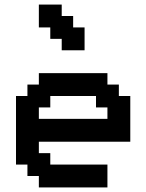

<svg xmlns="http://www.w3.org/2000/svg" viewBox="-20 -820 640 840"><path d="M450 0V-100H200V-150H150V-200H550V-400H500V-450H450V-500H150V-450H100V-400H50V-100H100V-50H150V0ZM150 -300V-350H200V-400H400V-350H450V-300ZM150 -700H200V-650H250V-600H350V-700H300V-750H250V-800H150Z"/></svg>

Font: Matrix Sans Video
Style: Regular
Weight: 400
Designer: Brad Neil
Version: Version 1.100